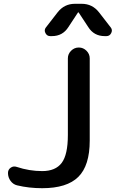

<svg xmlns="http://www.w3.org/2000/svg" viewBox="-20 -980 609 1010"><path d="M70 -5Q49 -10 35.5 -28.5Q22 -47 22 -70Q22 -88 36.5 -98Q51 -108 68 -102Q134 -80 202 -80Q272 -80 304.5 -123Q337 -166 337 -270V-673Q337 -696 354 -713Q371 -730 394 -730H395Q418 -730 435 -713Q452 -696 452 -673V-240Q452 -109 392 -49.5Q332 10 202 10Q132 10 70 -5ZM410 -960Q466 -960 501 -915L563 -835Q573 -822 565 -806Q557 -790 540 -790H531Q474 -790 444 -838L394 -914Q394 -915 392 -915Q390 -915 390 -914L340 -838Q310 -790 253 -790H244Q227 -790 219 -806Q211 -822 221 -835L283 -915Q318 -960 374 -960Z"/></svg>

Font: Rounded Mplus 1c Medium
Style: Regular
Weight: 500
Version: Version 1.059.20150529